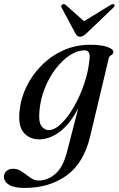

<svg xmlns="http://www.w3.org/2000/svg" viewBox="-76 -677 585 946"><path d="M368.5 -6Q337 126.5 252 187.8Q167 249 44.5 249Q-6.5 249 -31.5 233.5Q-56.5 218 -56.5 194Q-56.5 177.5 -44.5 166Q-32.5 154.5 -11.5 154.5Q12 154.5 32.5 169Q53 183.5 73 198Q93 212.5 115.5 212.5Q158.5 212.5 197 179.5Q235.5 146.5 255 67.5L309.5 -143.5Q269.5 -67 219.8 -28.8Q170 9.5 116.5 9.5Q69.5 9.5 41.2 -23Q13 -55.5 20 -128Q26 -192 54.8 -251Q83.5 -310 130.5 -356.5Q177.5 -403 238.2 -429.8Q299 -456.5 368 -456.5Q422 -456.5 452.5 -445.8Q483 -435 482.5 -421.5Q481.5 -409.5 472 -405.2Q462.5 -401 459.5 -388.5ZM118.5 -133Q113 -76 128.2 -56Q143.5 -36 163.5 -36Q193.5 -36 226.2 -68Q259 -100 288.5 -151.5Q318 -203 338.5 -263.2Q359 -323.5 364.5 -380.5Q371.5 -429 341.5 -429Q304 -429 266.8 -404Q229.5 -379 197.5 -336.8Q165.5 -294.5 144.5 -241.8Q123.5 -189 118.5 -133ZM350 -512.5Q341 -504.5 333.8 -500.2Q326.5 -496 318.5 -496Q304.5 -496 295.5 -512.5L228 -638.5Q222 -648.5 230.5 -654.5Q239.5 -660 248 -652.5L338 -572.5L468.5 -652.5Q482 -660 487 -654.5Q492.5 -649 481.5 -638.5Z"/></svg>

Font: Fraunces 72pt
Style: Italic
Weight: 400
Italic angle: -16°
Version: Version 1.000;[b76b70a41]